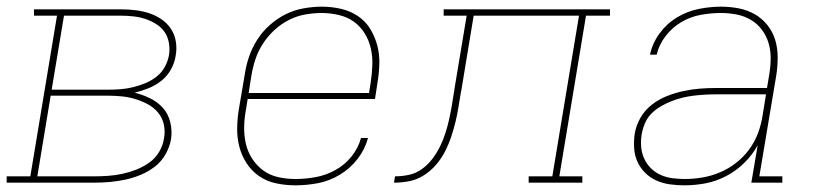

<svg xmlns="http://www.w3.org/2000/svg" viewBox="-38 -548 2458 576"><path d="M-18 0V-19H53L133 -501H64V-520H324Q346 -520 367.5 -517.5Q389 -515 409 -508.5Q429 -502 446 -490.5Q463 -479 474.5 -462Q486 -445 489.5 -423.5Q493 -402 489 -381Q486 -360 475 -340Q464 -320 446.5 -306Q429 -292 408 -283.5Q387 -275 366 -270Q390 -264 412.5 -253Q435 -242 451 -224Q467 -206 473 -180.5Q479 -155 475 -130Q471 -107 458.5 -85Q446 -63 426.5 -48Q407 -33 384 -23.5Q361 -14 337.5 -9Q314 -4 291 -2Q268 0 245 0ZM117 -279H289Q307 -279 325 -280.5Q343 -282 361.5 -286.5Q380 -291 398 -298.5Q416 -306 431.5 -318Q447 -330 456.5 -347.5Q466 -365 469 -383Q472 -402 468.5 -420.5Q465 -439 455 -453Q445 -467 429.5 -476.5Q414 -486 397 -491.5Q380 -497 361.5 -499Q343 -501 324 -501H154ZM74 -19H245Q266 -19 287 -20.5Q308 -22 329 -26.5Q350 -31 370.5 -39Q391 -47 409.5 -60Q428 -73 439.5 -92.5Q451 -112 454 -133Q458 -154 453.5 -174.5Q449 -195 436 -210.5Q423 -226 405 -235.5Q387 -245 367.5 -251Q348 -257 326.5 -259Q305 -261 284 -261H114Z M848 8Q819 8 790.5 2Q762 -4 739.5 -19.5Q717 -35 702 -58Q687 -81 680 -108Q673 -135 673.5 -164.5Q674 -194 679 -223L696 -323Q700 -351 709 -377.5Q718 -404 733.5 -428.5Q749 -453 771.5 -473Q794 -493 819.5 -505.5Q845 -518 873 -523Q901 -528 928 -528Q957 -528 985 -521.5Q1013 -515 1035.5 -500Q1058 -485 1072.5 -461.5Q1087 -438 1094 -411Q1101 -384 1100 -355Q1099 -326 1094 -297L1087 -251H705L700 -220Q695 -194 694.5 -167.5Q694 -141 699.5 -117Q705 -93 718.5 -72Q732 -51 752 -36.5Q772 -22 797 -16.5Q822 -11 848 -11Q878 -11 908.5 -16.5Q939 -22 967.5 -37.5Q996 -53 1016.5 -78.5Q1037 -104 1045 -134H1066Q1057 -100 1034.5 -71Q1012 -42 981 -23.5Q950 -5 916 1.5Q882 8 848 8ZM708 -269H1069L1074 -300Q1078 -326 1079 -352Q1080 -378 1074.5 -402.5Q1069 -427 1056 -448Q1043 -469 1023.5 -483Q1004 -497 978.5 -503Q953 -509 927 -509Q903 -509 877.5 -504.5Q852 -500 828.5 -488Q805 -476 785 -457.5Q765 -439 750.5 -416.5Q736 -394 728 -369.5Q720 -345 716 -320Z M1144 0 1147 -19Q1168 -19 1189 -23.5Q1210 -28 1228 -41Q1246 -54 1259.5 -72Q1273 -90 1282.5 -109.5Q1292 -129 1298.5 -149.5Q1305 -170 1309.5 -190.5Q1314 -211 1317.5 -231.5Q1321 -252 1324 -272Q1325 -274 1325 -275.5Q1325 -277 1325 -279L1362 -501H1293V-520H1792V-501H1720L1640 -19H1709V0H1548V-19H1619L1699 -501H1383L1346 -277Q1346 -276 1345.5 -275Q1345 -274 1345 -273Q1341 -250 1337.5 -227.5Q1334 -205 1328.5 -182.5Q1323 -160 1315.5 -137.5Q1308 -115 1297 -93.5Q1286 -72 1270 -53.5Q1254 -35 1233.5 -22Q1213 -9 1190 -4.5Q1167 0 1144 0Z M2015 8Q2015 8 2015 8Q2015 8 2015 8Q1993 8 1971.5 5Q1950 2 1931 -6.5Q1912 -15 1897.5 -29.5Q1883 -44 1874.5 -62.5Q1866 -81 1864.5 -102.5Q1863 -124 1866 -146Q1870 -171 1883 -194Q1896 -217 1917 -233.5Q1938 -250 1962 -259.5Q1986 -269 2011 -274.5Q2036 -280 2060.5 -282Q2085 -284 2110 -284H2263L2270 -326Q2274 -350 2274 -374Q2274 -398 2267.5 -419.5Q2261 -441 2247.5 -459Q2234 -477 2214.5 -488.5Q2195 -500 2172 -504.5Q2149 -509 2125 -509Q2095 -509 2064.5 -503.5Q2034 -498 2006.5 -482Q1979 -466 1959 -440Q1939 -414 1932 -384H1912Q1919 -418 1940.5 -447.5Q1962 -477 1992.5 -495.5Q2023 -514 2057.5 -521Q2092 -528 2125 -528Q2152 -528 2178 -523Q2204 -518 2226 -505.5Q2248 -493 2264 -473Q2280 -453 2287.5 -428.5Q2295 -404 2295 -376.5Q2295 -349 2291 -323L2240 -19H2309V0H2216L2235 -112Q2219 -83 2194.5 -59Q2170 -35 2140 -19.5Q2110 -4 2078.5 2Q2047 8 2015 8ZM2016 -11Q2042 -11 2069 -15.5Q2096 -20 2122 -31Q2148 -42 2171 -60Q2194 -78 2210.5 -101Q2227 -124 2236.5 -150Q2246 -176 2250 -203L2260 -265H2110Q2093 -265 2076.5 -264Q2060 -263 2043 -261Q2026 -259 2009.5 -255Q1993 -251 1976.5 -244.5Q1960 -238 1944.5 -229Q1929 -220 1916.5 -207.5Q1904 -195 1897 -178.5Q1890 -162 1887 -145Q1884 -126 1885.5 -107.5Q1887 -89 1894.5 -72.5Q1902 -56 1914.5 -43.5Q1927 -31 1943.5 -23.5Q1960 -16 1978.5 -13.5Q1997 -11 2016 -11Z"/></svg>

Font: Iosevka Etoile Thin Oblique
Style: Regular
Weight: 100
Italic angle: -9°
Designer: Belleve Invis
Foundry: Belleve Invis
Version: Version 15.5.2; ttfautohint (v1.8.4)